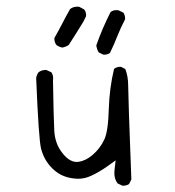

<svg xmlns="http://www.w3.org/2000/svg" viewBox="-20 -561 540 591"><path d="M244.6 -510.3Q245.1 -511.7 245.1 -514.9Q245.1 -518.1 243.9 -522.7Q242.7 -527.3 239.3 -531.7L224.1 -540Q221.2 -540.5 218.3 -540.5Q205.1 -540.5 195.8 -533.2Q183.1 -511.2 171.9 -489Q160.6 -466.8 147.5 -444.3Q147.5 -442.9 147.5 -439.7Q147.5 -436.5 148.9 -431.6Q150.4 -426.8 153.8 -422.4Q161.6 -416.5 171.9 -414.6Q182.1 -416.5 191.4 -422.4Q212.4 -454.6 236.3 -493.7ZM299.8 -392.6Q311 -392.6 318.4 -397.9Q331.1 -423.8 341.3 -450Q351.6 -476.1 364.7 -501Q365.2 -502 365.2 -502.9Q365.2 -514.2 359.9 -522L344.7 -529.3Q341.3 -529.8 338.4 -529.8Q327.6 -529.8 320.3 -523.9Q294.4 -472.7 276.4 -421.4Q277.8 -410.2 283.7 -399.9L297.4 -393.1Q298.8 -392.6 299.8 -392.6ZM358.4 10.7Q369.6 10.7 377.4 5.4L384.3 -8.8Q374.5 -266.6 374.5 -298.8Q374.5 -325.7 365.7 -348.6L353 -355Q352.1 -355.5 351.1 -355.5Q339.8 -355.5 331.1 -349.1Q316.9 -290 314.9 -226.1Q313 -155.8 300.8 -130.9Q287.6 -103 263.7 -83Q243.7 -66.4 222.7 -63Q219.7 -62.5 216.3 -62.5Q192.9 -62.5 171.4 -90.8Q148.9 -119.1 147 -160.2Q145 -196.8 143.1 -314Q143.6 -317.4 143.6 -319.3Q143.6 -330.6 138.2 -338.4L123.5 -345.2Q122.1 -345.7 121.1 -345.7Q108.4 -345.7 99.1 -338.9Q92.8 -331.1 91.3 -320.8Q99.1 -131.8 106.4 -103.5Q116.7 -63.5 147 -37.1Q173.8 -13.7 212.9 -11.2Q216.3 -10.7 219.7 -10.7Q241.2 -10.7 260.7 -20Q285.2 -31.2 311.5 -49.8L335.9 -67.4L332.5 -37.6Q332 -32.7 332 -28.3Q332 -9.8 341.8 3.4L356 10.3Q357.4 10.7 358.4 10.7Z"/></svg>

Font: NaikaiFont
Style: ExtraLight
Weight: 200
Version: Version 1.89